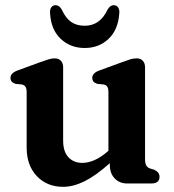

<svg xmlns="http://www.w3.org/2000/svg" viewBox="-20 -709 672 742"><path d="M83 -138.5V-352Q83 -367.5 78.2 -374Q73.5 -380.5 64.5 -382.5L40 -385Q20.5 -391 20.5 -408Q20.5 -426.5 47.5 -436.5L136 -469Q155.5 -476 168 -479.8Q180.5 -483.5 191 -483.5Q207 -483.5 215.5 -474Q224 -464.5 224 -449.5V-166Q224 -123.5 244.2 -101.5Q264.5 -79.5 298.5 -79.5Q320.5 -79.5 345.2 -90.2Q370 -101 397 -124.5L399 -126.5V-352Q399 -367.5 394.5 -374Q390 -380.5 380.5 -382.5L356 -385Q336.5 -391 336.5 -408Q336.5 -426.5 363.5 -436.5L452.5 -469Q471 -476 483.5 -479.8Q496 -483.5 508 -483.5Q523.5 -483.5 532 -474Q540.5 -464.5 540.5 -449.5V-95.5Q540.5 -77.5 545.2 -69.5Q550 -61.5 559.5 -58L576 -53Q596.5 -43.5 596.5 -26Q596.5 0 565 0H470.5Q442 0 423.2 -19.5Q404.5 -39 404.5 -71V-78.5Q349.5 -29.5 306.2 -8.2Q263 13 224 13Q161.5 13 122.2 -28.5Q83 -70 83 -138.5ZM307.5 -609.5Q366.5 -609.5 395.5 -671.5Q405.5 -689 419.5 -689Q430.5 -689 436.5 -680.2Q442.5 -671.5 441 -657Q436.5 -593.5 399.2 -558.5Q362 -523.5 307.5 -523.5Q252.5 -523.5 215 -558.5Q177.5 -593.5 173.5 -657Q172 -671.5 178 -680.2Q184 -689 195 -689Q209 -689 219 -671.5Q234 -638.5 255.2 -624Q276.5 -609.5 307.5 -609.5Z"/></svg>

Font: Fraunces 9pt Soft SemiBold
Style: Regular
Weight: 600
Version: Version 1.000;[b76b70a41]